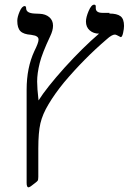

<svg xmlns="http://www.w3.org/2000/svg" viewBox="-20 -608 560 822"><path d="M449 -553 448 -550Q481 -550 496 -538.5Q511 -527 511 -497Q511 -485 507 -467Q503 -449 497 -449Q477 -460 472 -460Q459 -460 437 -440Q340 -357 254 -255Q214 -206 188 -162Q162 -119 153 -80Q144 -41 144 28V149Q144 162 141 166Q138 170 127 178Q108 194 102 194Q94 194 94 175V-224Q94 -318 127 -389Q145 -425 145 -438Q145 -446 140 -450Q135 -454 130 -455.5Q125 -457 113 -459Q81 -461 67.5 -474.5Q54 -488 54 -519Q54 -535 64 -558.5Q74 -582 86 -582Q92 -582 92 -571Q93 -552 127 -550L150 -549Q175 -548 191 -534.5Q207 -521 207 -498Q207 -478 195 -453Q160 -379 150 -338Q139 -294 139 -259Q139 -230 145 -178Q179 -232 257 -319Q335 -405 404 -464Q380 -464 364 -478Q348 -492 348 -516Q348 -534 359.5 -561Q371 -588 383 -588Q390 -588 390 -581V-573Q390 -553 419 -553Z"/></svg>

Font: Libra Serif Modern
Style: Regular
Weight: 400
Designer: Stefan Peev, Context Ltd
Foundry: Stefan Peev, Context Ltd
Version: Version 1.000